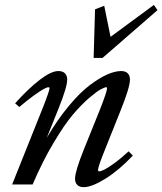

<svg xmlns="http://www.w3.org/2000/svg" viewBox="-20 -756 665 787"><path d="M363.8 -518.6 369.6 -717.8 407.2 -732.4 433.1 -605 610.8 -735.8 625.5 -714.4 400.4 -518.6ZM29.8 0 154.8 -312.5Q183.1 -384.3 183.1 -395Q183.1 -398.4 178.2 -398.4Q172.9 -398.4 158.7 -390.9Q144.5 -383.3 117.9 -364Q91.3 -344.7 59.1 -317.4L42 -332.5Q95.7 -392.6 142.8 -428.7Q189.9 -464.8 219.2 -464.8Q236.8 -464.8 246.1 -455.6Q255.4 -446.3 255.4 -429.7Q255.4 -399.4 220.7 -313L171.9 -191.4Q215.3 -265.6 261.7 -321.3Q308.1 -377 347.7 -406.7Q387.2 -436.5 419.4 -450.7Q451.7 -464.8 476.6 -464.8Q494.1 -464.8 503.4 -455.6Q512.7 -446.3 512.7 -429.7Q512.7 -397.5 471.7 -296.4L409.2 -140.1Q381.8 -72.3 381.8 -59.1Q381.8 -53.7 386.7 -53.7Q393.1 -53.7 407 -60.3Q420.9 -66.9 448.2 -86.7Q475.6 -106.4 507.3 -135.7L524.4 -118.2Q468.3 -58.6 412.4 -23.7Q356.4 11.2 322.8 11.2Q306.2 11.2 296.9 2.2Q287.6 -6.8 287.6 -23.4Q287.6 -53.2 323.2 -142.1L389.2 -305.7Q418.9 -380.9 418.9 -395Q418.9 -398.4 415 -398.4Q409.7 -398.4 393.6 -390.1Q377.4 -381.8 345.7 -354.7Q314 -327.6 279.3 -286.9Q244.6 -246.1 199.5 -170.4Q154.3 -94.7 113.8 0Z"/></svg>

Font: Elstob 6pt Medium
Style: Italic
Weight: 500
Italic angle: -20°
Designer: Peter S. Baker
Version: Version 1.015